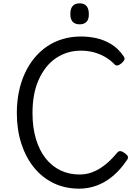

<svg xmlns="http://www.w3.org/2000/svg" viewBox="-20 -1113 818 1152"><path d="M456 19Q370 19 301 -14.5Q232 -48 183 -109Q134 -170 107.5 -253Q81 -336 81 -435Q81 -501 93 -560.5Q105 -620 128.5 -671.5Q152 -723 185.5 -764Q219 -805 261.5 -834Q304 -863 355.5 -878.5Q407 -894 466 -894Q512 -894 558 -884Q604 -874 646.5 -848.5Q689 -823 722 -775Q730 -763 726 -754Q722 -745 711 -735Q697 -723 686.5 -720.5Q676 -718 666 -728Q641 -754 609.5 -772Q578 -790 542 -799.5Q506 -809 466 -809Q423 -809 385.5 -797.5Q348 -786 315.5 -764Q283 -742 257.5 -710Q232 -678 213 -636.5Q194 -595 184.5 -544.5Q175 -494 175 -435Q175 -347 196 -278Q217 -209 254.5 -162Q292 -115 343.5 -90.5Q395 -66 456 -66Q493 -66 524.5 -76.5Q556 -87 584.5 -105.5Q613 -124 637.5 -147.5Q662 -171 684 -198Q693 -208 704.5 -206Q716 -204 730 -193Q745 -182 747.5 -173Q750 -164 742 -153Q703 -95 657 -56.5Q611 -18 560 0.5Q509 19 456 19ZM458 -967Q430 -967 416 -982.5Q402 -998 402 -1029Q402 -1061 416 -1077Q430 -1093 458 -1093Q485 -1093 499 -1077Q513 -1061 513 -1029Q514 -998 499.5 -982.5Q485 -967 458 -967Z"/></svg>

Font: Playwrite HR Lijeva
Style: Regular
Weight: 400
Designer: Veronika Burian, José Scaglione
Foundry: TypeTogether
Version: Version 1.002